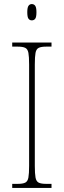

<svg xmlns="http://www.w3.org/2000/svg" viewBox="-20 -923 315 943"><path d="M40 0V-20H67Q92 -20 104 -26Q116 -32 119.5 -51Q123 -70 123 -108V-606Q123 -645 119.5 -663.5Q116 -682 104 -688Q92 -694 67 -694H40V-714H233V-694H207Q182 -694 170 -688Q158 -682 154.5 -663.5Q151 -645 151 -606V-108Q151 -70 154.5 -51Q158 -32 170 -26Q182 -20 207 -20H233V0ZM136 -823Q126 -823 120 -831Q114 -839 114 -863Q114 -886 120 -894.5Q126 -903 136 -903Q147 -903 153 -894.5Q159 -886 159 -863Q159 -839 153 -831Q147 -823 136 -823Z"/></svg>

Font: Noto Serif Lao Condensed Thin
Style: Regular
Weight: 100
Width: 3
Designer: Monotype Design Team
Foundry: Monotype Imaging Inc.
Version: Version 2.003; ttfautohint (v1.8.4.7-5d5b)